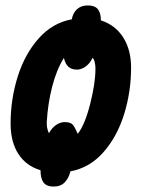

<svg xmlns="http://www.w3.org/2000/svg" viewBox="-20 -625 519 706"><path d="M129 1Q76 -15 47.5 -59Q19 -103 19 -171Q19 -260 45 -343Q71 -426 122 -483.5Q173 -541 244 -554Q248 -577 263 -591Q278 -605 303 -605Q329 -605 340 -591Q351 -577 351 -550Q404 -533 433 -487.5Q462 -442 462 -376Q462 -288 436.5 -205.5Q411 -123 360.5 -65.5Q310 -8 239 5Q233 30 218 45.5Q203 61 177 61Q151 61 140 46Q129 31 129 1ZM218 -176Q239 -176 247 -167Q255 -158 266 -133Q292 -166 311.5 -242.5Q331 -319 331 -373Q331 -386 328 -397.5Q325 -409 320 -412Q311 -392 295 -380.5Q279 -369 263 -369Q243 -369 231.5 -379.5Q220 -390 215 -412Q188 -369 172 -307Q156 -245 152 -177Q151 -153 160 -135Q170 -154 185.5 -165Q201 -176 218 -176Z"/></svg>

Font: Noto Sans Display Ex Bold Cond
Style: Italic
Weight: 800
Width: 3
Italic angle: -12°
Designer: Monotype Design team
Foundry: Monotype Imaging Inc.
Version: Version 1.000